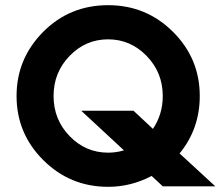

<svg xmlns="http://www.w3.org/2000/svg" viewBox="-20 -720 852 742"><path d="M609 0 566 -40Q486 2 398 2Q251 2 147.5 -101Q44 -204 44 -349Q44 -493 146.5 -596.5Q249 -700 398 -700Q545 -700 648.5 -597Q752 -494 752 -349Q752 -222 674 -127L812 0ZM496 -292 571 -222Q609 -278 609 -349Q609 -440 546.5 -504Q484 -568 398 -568Q311 -568 249 -504Q187 -440 187 -349Q187 -258 249 -194Q311 -130 398 -130Q429 -130 459 -139L294 -292Z"/></svg>

Font: LilGrotesk Bold
Style: Regular
Weight: 700
Designer: BSozoo
Foundry: BSozoo
Version: Version 1.001;PS 001.001;hotconv 1.0.70;makeotf.lib2.5.58329